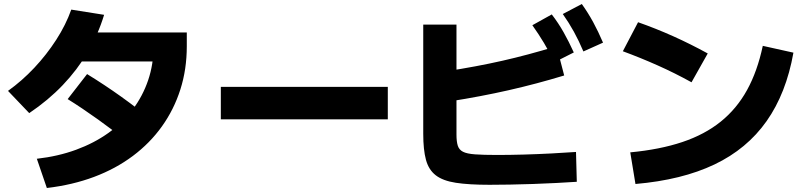

<svg xmlns="http://www.w3.org/2000/svg" viewBox="-20 -875 4040 959"><path d="M164 -82Q270 -94 360 -127Q450 -160 521.5 -211Q593 -262 643 -328.5Q693 -395 720 -474.5Q747 -554 747 -644L815 -568H335V-713H913V-644Q913 -529 881 -428.5Q849 -328 789 -244Q729 -160 643.5 -96Q558 -32 450 8.5Q342 49 214 64ZM20 -421Q90 -471 151.5 -536.5Q213 -602 261 -676.5Q309 -751 336 -827L500 -801Q470 -702 418 -614Q366 -526 293.5 -450Q221 -374 126 -310ZM645 -146Q551 -220 470 -278Q389 -336 318 -380L415 -505Q503 -451 585.5 -392Q668 -333 743 -271Z M1083 -279V-441H1917V-279Z M2425 48Q2322 48 2257 38Q2192 28 2156.5 0.5Q2121 -27 2107.5 -77Q2094 -127 2094 -207V-752H2260V-203Q2260 -168 2266.5 -147.5Q2273 -127 2292.5 -117Q2312 -107 2353 -104Q2394 -101 2462 -101Q2526 -101 2596 -103Q2666 -105 2733.5 -108.5Q2801 -112 2857 -116L2861 33Q2815 36 2758 39Q2701 42 2641.5 44Q2582 46 2526 47Q2470 48 2425 48ZM2203 -518Q2286 -531 2355.5 -544Q2425 -557 2489 -571.5Q2553 -586 2618.5 -603.5Q2684 -621 2760 -644L2798 -498Q2660 -456 2521 -424.5Q2382 -393 2229 -369ZM2749 -564Q2723 -617 2697 -660.5Q2671 -704 2639 -749L2736 -803Q2769 -760 2795 -714Q2821 -668 2846 -613ZM2894 -618Q2871 -672 2846.5 -716.5Q2822 -761 2791 -805L2886 -855Q2918 -810 2943 -764Q2968 -718 2992 -662Z M3128 -114Q3276 -128 3388 -165.5Q3500 -203 3580 -267.5Q3660 -332 3711.5 -425.5Q3763 -519 3790 -646L3943 -612Q3907 -409 3809 -270Q3711 -131 3548.5 -53.5Q3386 24 3154 44ZM3434 -464Q3351 -510 3264.5 -548.5Q3178 -587 3091 -619L3167 -764Q3344 -702 3515 -608Z"/></svg>

Font: M PLUS 1 Thin ExtraBold
Style: Regular
Weight: 800
Version: Version 1.001